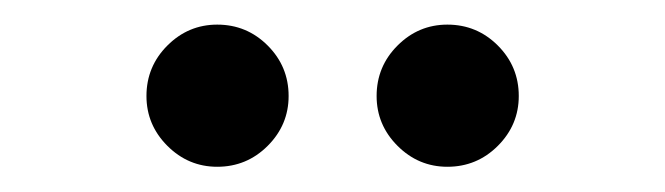

<svg xmlns="http://www.w3.org/2000/svg" viewBox="-20 -978 540 156"><path d="M343.5 -842.5Q320 -842.5 303 -859.5Q286 -876.5 286 -900Q286 -924 303 -941Q320 -958 343.5 -958Q367.5 -958 384.5 -941Q401.5 -924 401.5 -900Q401.5 -876.5 384.5 -859.5Q367.5 -842.5 343.5 -842.5ZM156.5 -842.5Q133 -842.5 116 -859.5Q99 -876.5 99 -900Q99 -924 116 -941Q133 -958 156.5 -958Q180.5 -958 197.5 -941Q214.5 -924 214.5 -900Q214.5 -876.5 197.5 -859.5Q180.5 -842.5 156.5 -842.5Z"/></svg>

Font: Bodoni Moda
Style: Bold
Weight: 700
Designer: Owen Earl
Foundry: indestructible type
Version: Version 2.005